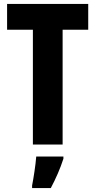

<svg xmlns="http://www.w3.org/2000/svg" viewBox="-20 -734 484 975"><path d="M298 0V-583H428V-714H16V-583H147V0ZM302 72V61H164C161 103 150 173 143 208V221H238C263 174 286 122 302 72Z"/></svg>

Font: Noto Sans Gurmukhi UI ExtraCondensed ExtraBold
Style: Regular
Weight: 800
Width: 2
Designer: Jelle Bosma - Monotype Design Team
Foundry: Monotype Imaging Inc.
Version: Version 2.004